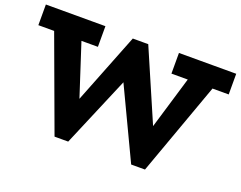

<svg xmlns="http://www.w3.org/2000/svg" viewBox="-110 -891 1390 1109"><g transform="rotate(20 585.0 -336.0)"><path d="M0 -559V-686H366V-559ZM308 14 79 -608H249L415 -97L365 14ZM330 14 296 -57 539 -673H602L627 -541L392 14ZM779 14 520 -532 575 -673H634L883 -97L837 14ZM801 14 768 -57 933 -608H1088L864 14ZM818 -559V-686H1170V-559Z"/></g></svg>

Font: BioRhyme ExtraBold
Style: Regular
Weight: 800
Designer: Aoife Mooney
Foundry: Aoife Mooney Type
Version: Version 1.600;gftools[0.9.33]